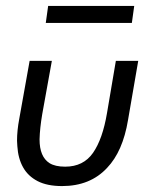

<svg xmlns="http://www.w3.org/2000/svg" viewBox="-20 -616 486 648"><path d="M189.5 12Q139 12 106.8 -4.8Q74.5 -21.5 57.8 -51.5Q41 -81.5 38.5 -123L37.5 -141Q37.5 -175.5 45 -215L80 -410.5H155L122.5 -230.5Q114.5 -183.5 113.5 -145.5Q113.5 -87 147 -65.5Q166 -53.5 200 -53.5Q261.5 -53.5 294 -100.2Q326.5 -147 341.2 -234.8Q356 -322.5 371 -410.5H446.5L412 -210.5Q394.5 -105 341.5 -49.5Q284.5 12 189.5 12ZM425 -538.5H134.5L142.5 -596H433Z"/></svg>

Font: Lucymar Sans
Style: Italic
Weight: 400
Italic angle: -10°
Foundry: The League of Moveable Type (original font) / Main changes by Cristiano Sobral with portions from Mirco Monsees
Version: Version 2.00;August 30, 2020;FontCreator 13.0.0.2681 64-bit